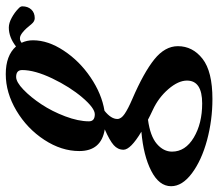

<svg xmlns="http://www.w3.org/2000/svg" viewBox="-140 -420 729 640"><g transform="rotate(-90 224.0 -99.5)"><path d="M214.4 244.6Q144 244.6 77.1 226.6Q10.3 208.5 -33 176.3Q-76.2 144 -76.2 106.9Q-76.2 66.9 -25.4 40.8Q25.4 14.6 105.5 7.8Q45.4 -28.3 45.4 -51.8Q45.4 -70.8 60.8 -84.5Q76.2 -98.1 113.3 -114.3Q41 -126 41 -199.2Q41 -258.8 78.4 -315.9Q115.7 -373 175.5 -408.7Q235.4 -444.3 297.4 -444.3Q359.4 -444.3 389.6 -410.2Q420.4 -434.1 452.6 -434.1Q467.8 -434.1 485.6 -424.3Q503.4 -414.6 516.1 -401.9Q523.4 -395.5 523.4 -389.2Q523.4 -370.6 512.7 -359.1Q502 -347.7 483.9 -347.7Q473.1 -347.7 464.4 -358.4Q433.6 -397.5 417 -397Q409.7 -397.5 401.9 -391.6Q410.2 -374 410.2 -353.5Q410.2 -303.2 375.7 -251Q341.3 -198.7 286.6 -161.6Q231.9 -124.5 175.3 -115.2Q147.9 -93.3 147.9 -72.3Q147.9 -59.6 164.8 -48.1Q181.6 -36.6 214.4 -22.5Q302.7 15.6 346.7 51Q390.6 86.4 390.6 129.4Q390.6 178.7 348.4 211.7Q306.2 244.6 214.4 244.6ZM163.6 -147.5Q184.1 -147.5 219.5 -189Q254.9 -230.5 283 -289.1Q311 -347.7 311 -389.6Q311 -409.7 288.1 -409.7Q271 -409.7 245.6 -385.3Q220.2 -360.8 196.8 -325.4Q173.3 -290 156.7 -246.1Q140.1 -202.1 140.1 -167Q140.1 -147.5 163.6 -147.5ZM39.1 109.9Q39.1 154.3 85.9 182.4Q132.8 210.4 199.7 210.4Q275.9 210.4 275.9 159.7Q275.9 130.9 247.6 97.9Q219.2 64.9 178.2 45.9Q159.2 37.1 145.5 29.8Q90.8 37.1 64.9 59.3Q39.1 81.5 39.1 109.9Z"/></g></svg>

Font: Elstob
Style: Bold Italic
Weight: 700
Italic angle: -20°
Designer: Peter S. Baker
Version: Version 1.015